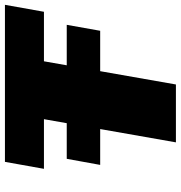

<svg xmlns="http://www.w3.org/2000/svg" viewBox="2 -716 715 758"><g transform="rotate(-90 359.0 -337.5)"><path d="M86.5 -299H616L639.5 -431H110.5ZM175.5 0H404L495.5 -521H691L718.5 -675H98.5L71 -521H267Z"/></g></svg>

Font: Anybody Black
Style: Italic
Weight: 900
Italic angle: -10°
Designer: Tyler Finck
Foundry: Etcetera Type Company
Version: Version 1.113;gftools[0.9.25]